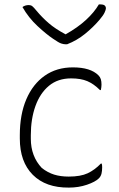

<svg xmlns="http://www.w3.org/2000/svg" viewBox="-20 -842 540 872"><path d="M285 -641H276Q269 -641 258 -644.5Q247 -648 221 -666Q191 -686 150.5 -723.5Q110 -761 82 -810Q94 -819 111 -819Q120 -819 126.5 -814Q133 -809 146 -793Q171 -763 201 -737Q231 -711 278 -686Q333 -717 370.5 -751.5Q408 -786 429 -822H435Q450 -822 455.5 -817Q461 -812 461 -804Q461 -798 455 -785Q449 -772 432 -752Q403 -718 366 -688Q329 -658 285 -641ZM311 -536Q391 -536 427 -500Q435 -492 438 -482Q441 -472 441 -458Q441 -447 438 -433H434Q406 -461 376.5 -473.5Q347 -486 303 -486Q243 -486 202.5 -452.5Q162 -419 141 -360.5Q120 -302 120 -228V-212Q120 -132 170 -79Q197 -58 226 -49Q255 -40 292 -40Q346 -40 378 -55Q410 -70 438 -99H442Q443 -96 443.5 -92Q444 -88 444 -82Q444 -66 441 -53.5Q438 -41 429 -32Q413 -16 375 -3Q337 10 293 10Q188 11 129 -48Q70 -107 70 -213V-228Q70 -322 99.5 -391Q129 -460 183 -498Q237 -536 311 -536Z"/></svg>

Font: Recursive Sn Csl St Lt
Style: Regular
Weight: 300
Version: Version 1.079;hotconv 1.0.112;makeotfexe 2.5.65598; ttfautoh